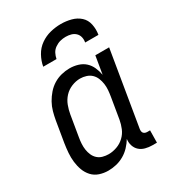

<svg xmlns="http://www.w3.org/2000/svg" viewBox="-181 -842 862 952"><g transform="rotate(-30 250.0 -366.0)"><path d="M158 8Q132 8 108 0Q84 -8 67.5 -26Q51 -44 42.5 -67Q34 -90 31 -115.5Q28 -141 30 -167Q32 -193 36 -219L56 -339Q60 -362 66.5 -385.5Q73 -409 85 -430.5Q97 -452 113.5 -471Q130 -490 151 -503Q172 -516 196 -522Q220 -528 243 -528Q268 -528 291 -521Q314 -514 330.5 -499Q347 -484 356.5 -462.5Q366 -441 370 -418L387 -520H466L395 -93Q394 -86 395 -80Q396 -74 399.5 -70Q403 -66 408.5 -64Q414 -62 421 -62H436L435 8H409Q389 8 370 3Q351 -2 337.5 -14Q324 -26 318 -44.5Q312 -63 315 -83Q303 -63 286 -45Q269 -27 248 -15Q227 -3 204 2.5Q181 8 158 8ZM200 -62Q223 -62 247 -70.5Q271 -79 289.5 -96.5Q308 -114 317.5 -137Q327 -160 331 -183L351 -303Q354 -321 355.5 -339Q357 -357 354.5 -374.5Q352 -392 345.5 -408Q339 -424 327 -435.5Q315 -447 298 -452.5Q281 -458 263 -458Q239 -458 214.5 -448Q190 -438 172.5 -419Q155 -400 146 -376Q137 -352 133 -328L113 -208Q110 -191 109 -173.5Q108 -156 110.5 -139.5Q113 -123 119.5 -108Q126 -93 138 -82Q150 -71 166.5 -66.5Q183 -62 200 -62ZM135 -600Q140 -630 156 -659Q172 -688 198.5 -706.5Q225 -725 255.5 -732.5Q286 -740 316 -740Q346 -740 374.5 -732.5Q403 -725 423.5 -706.5Q444 -688 450 -659Q456 -630 451 -600H375Q378 -616 374.5 -630.5Q371 -645 360.5 -655Q350 -665 335.5 -669Q321 -673 305 -673Q289 -673 273.5 -669Q258 -665 243.5 -655Q229 -645 221.5 -630.5Q214 -616 211 -600Z"/></g></svg>

Font: Iosevka Curly
Style: Italic
Weight: 400
Italic angle: -9°
Monospace: yes
Designer: Belleve Invis
Foundry: Belleve Invis
Version: Version 22.1.2; ttfautohint (v1.8.4)